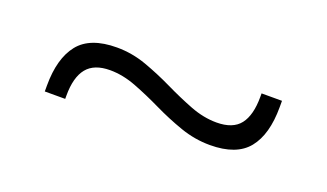

<svg xmlns="http://www.w3.org/2000/svg" viewBox="-33 -504 753 442"><g transform="rotate(20 343.0 -283.0)"><path d="M482 -213.5Q445 -213.5 409.2 -226Q373.5 -238.5 339.5 -255Q305.5 -271.5 272.5 -284.2Q239.5 -297 208 -297Q169 -297 151 -274.8Q133 -252.5 133 -207.5V-199.5H83V-214Q83 -280.5 111.2 -316Q139.5 -351.5 205 -351.5Q242 -351.5 277.5 -338.8Q313 -326 347 -309.5Q381 -293 414 -280.2Q447 -267.5 478.5 -267.5Q518.5 -267.5 536 -290Q553.5 -312.5 553.5 -357.5V-366H603.5V-350.5Q603.5 -283.5 575.2 -248.5Q547 -213.5 482 -213.5Z"/></g></svg>

Font: Anek Latin Expanded Light
Style: Regular
Weight: 300
Width: 7
Designer: Yesha Goshar
Foundry: Ek Type
Version: Version 1.003